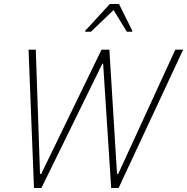

<svg xmlns="http://www.w3.org/2000/svg" viewBox="-20 -935 931 955"><path d="M149 0 122 -688H158L179 -70H185L485 -688H524L562 -70H568L852 -688H891L570 0H533L493 -618H489L186 0ZM403 -777 404 -782 526 -915H572L638 -782L637 -777H611L545 -885L432 -777Z"/></svg>

Font: Saira Semi Condensed Thin
Style: Italic
Weight: 100
Width: 4
Italic angle: -12°
Designer: Hector Gatti with collaboration of the Omnibus-Type team
Foundry: Omnibus-Type
Version: Version 1.001; ttfautohint (v1.8)